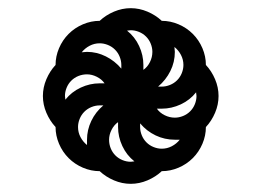

<svg xmlns="http://www.w3.org/2000/svg" viewBox="-20 -575 640 470"><path d="M300 -179Q302 -179 304.5 -179.5Q307 -180 309 -180Q290 -195 279.5 -217.5Q269 -240 269 -264V-276Q259 -269 253 -257Q247 -245 247 -233Q247 -222 251 -212Q255 -202 262.5 -194.5Q270 -187 280 -183Q290 -179 300 -179ZM277 -407V-416Q277 -426 273 -436Q269 -446 261.5 -453.5Q254 -461 244 -465Q234 -469 224 -469Q211 -469 199.5 -463Q188 -457 180 -447Q183 -447 186 -447.5Q189 -448 193 -448Q217 -448 239 -437Q261 -426 277 -407ZM331 -404Q341 -411 347 -423Q353 -435 353 -448Q353 -458 349 -468Q345 -478 337.5 -485.5Q330 -493 320 -497Q310 -501 300 -501Q298 -501 295.5 -500.5Q293 -500 291 -500Q310 -485 320.5 -462.5Q331 -440 331 -416ZM408 -287Q418 -287 428 -291Q438 -295 445.5 -302.5Q453 -310 457 -320Q461 -330 461 -340Q461 -342 460.5 -344.5Q460 -347 460 -349Q445 -330 422.5 -319.5Q400 -309 376 -309H364Q371 -299 383 -293Q395 -287 408 -287ZM140 -331Q155 -350 177.5 -360.5Q200 -371 224 -371H236Q229 -381 217 -387Q205 -393 193 -393Q182 -393 172 -389Q162 -385 154.5 -377.5Q147 -370 143 -360Q139 -350 139 -340Q139 -338 139.5 -335.5Q140 -333 140 -331ZM193 -220V-233Q193 -257 203.5 -279Q214 -301 233 -317H224Q214 -317 204 -313Q194 -309 186.5 -301.5Q179 -294 175 -284Q171 -274 171 -264Q171 -251 177 -239.5Q183 -228 193 -220ZM376 -211Q389 -211 400.5 -217Q412 -223 420 -233H408Q383 -233 361 -243.5Q339 -254 323 -273V-264Q323 -254 327 -244Q331 -234 338.5 -226.5Q346 -219 356 -215Q366 -211 376 -211ZM376 -363Q386 -363 396 -367Q406 -371 413.5 -378.5Q421 -386 425 -396Q429 -406 429 -416Q429 -429 423 -440.5Q417 -452 407 -460Q407 -457 407.5 -454Q408 -451 408 -448Q408 -423 397 -401Q386 -379 367 -363ZM300 -125Q279 -125 259 -133.5Q239 -142 224 -156Q203 -156 183 -164.5Q163 -173 148 -188Q133 -203 124.5 -223Q116 -243 116 -264Q102 -279 93.5 -299Q85 -319 85 -340Q85 -361 93.5 -381Q102 -401 116 -416Q116 -437 124.5 -457Q133 -477 148 -492Q163 -507 183 -515.5Q203 -524 224 -524Q239 -538 259 -546.5Q279 -555 300 -555Q321 -555 341 -546.5Q361 -538 376 -524Q397 -524 417 -515.5Q437 -507 452 -492Q467 -477 475.5 -457Q484 -437 484 -416Q498 -401 506.5 -381Q515 -361 515 -340Q515 -319 506.5 -299Q498 -279 484 -264Q484 -243 475.5 -223Q467 -203 452 -188Q437 -173 417 -164.5Q397 -156 376 -156Q361 -142 341 -133.5Q321 -125 300 -125Z"/></svg>

Font: Iosevka HT Extrabold Extended
Style: Regular
Weight: 800
Width: 7
Monospace: yes
Designer: Belleve Invis
Foundry: Belleve Invis
Version: Version 32.3.0; ttfautohint (v1.8.4)